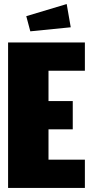

<svg xmlns="http://www.w3.org/2000/svg" viewBox="-20 -930 450 950"><path d="M130 -775 330 -795 310 -910 110 -850ZM20 -720V0H400V-140H220V-290H340V-430H220V-580H400V-720Z"/></svg>

Font: MikodacsPCS
Style: Regular
Weight: 900
Designer: gluk (gluksza@wp.pl)
Foundry: gluk (gluksza@wp.pl)
Version: Version 0.27